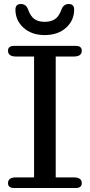

<svg xmlns="http://www.w3.org/2000/svg" viewBox="-20 -938 448 958"><path d="M350 -890Q350 -836 309.5 -799.5Q269 -763 203 -763Q138 -763 97.5 -799.5Q57 -836 57 -890Q57 -918 84 -918Q110 -918 120 -891Q133 -855 153 -842Q173 -829 203 -829Q233 -829 253.5 -842Q274 -855 287 -891Q297 -918 323 -918Q350 -918 350 -890ZM50 0Q20 0 20 -24Q20 -53 60 -53H150V-656H60Q20 -656 20 -685Q20 -709 50 -709H358Q388 -709 388 -685Q388 -656 348 -656H258V-53H348Q388 -53 388 -24Q388 0 358 0Z"/></svg>

Font: Marmelad
Style: Regular
Weight: 400
Designer: Manvel Shmavonyan
Foundry: Cyreal
Version: Version 1.001;PS 001.001;hotconv 1.0.88;makeotf.lib2.5.64775